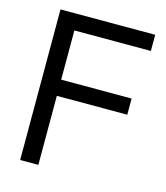

<svg xmlns="http://www.w3.org/2000/svg" viewBox="-109 -812 773 896"><g transform="rotate(15 277.0 -364.0)"><path d="M72.3 0H160.2V-333.5H500.5V-411.6H160.2V-649.4H529.8V-727.5H72.3Z"/></g></svg>

Font: Raveo Display Display
Style: Regular
Weight: 400
Designer: Jakub Foglar, Rasmus Andersson (Inter)
Foundry: Jakubfoglar.com
Version: Version 1.100;Glyphs 3.2.3 (3260)